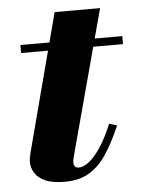

<svg xmlns="http://www.w3.org/2000/svg" viewBox="-46 -597 473 644"><g transform="rotate(-5 190.5 -275.0)"><path d="M147.5 10Q105.5 10 81 -1Q56.5 -12 46 -29.5Q35.5 -47 35.5 -65.5Q35.5 -79 40 -96.2Q44.5 -113.5 48.5 -128.5L162 -560H315L185 -76.5Q183.5 -71 182 -64.2Q180.5 -57.5 180.5 -51Q180.5 -33.5 198 -33.5Q208 -33.5 220.8 -40.5Q233.5 -47.5 248.2 -63.2Q263 -79 279 -105.5Q295 -132 311.5 -171L337.5 -163Q312.5 -104.5 286.2 -66Q260 -27.5 226.8 -8.8Q193.5 10 147.5 10ZM38 -433V-460H381V-433Z"/></g></svg>

Font: Bodoni Moda 9pt ExtraBold
Style: Italic
Weight: 800
Italic angle: -13°
Designer: Owen Earl
Foundry: indestructible type
Version: Version 2.004